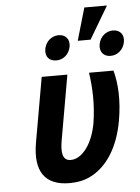

<svg xmlns="http://www.w3.org/2000/svg" viewBox="-58 -898 697 954"><g transform="rotate(-5 290.5 -421.5)"><path d="M250 10C289 10 324 3 354 -12C440 -54 498 -148 521 -276C539 -378 534 -461 516 -528H394C405 -453 409 -371 394 -276C386 -231 370 -188 349 -158C330 -131 302 -104 266 -104C222 -104 220 -151 229 -203L286 -528H158L101 -204C77 -65 126 10 250 10ZM399 -853 352 -691H416L512 -853ZM238 -603C272 -603 302 -627 309 -665C316 -702 294 -727 260 -727C226 -727 195 -703 188 -665C181 -626 203 -603 238 -603ZM508 -602C543 -602 573 -627 580 -665C587 -703 564 -727 530 -727C496 -727 466 -702 459 -665C452 -627 474 -602 508 -602Z"/></g></svg>

Font: Asimov
Style: NarIt
Weight: 500
Designer: Google
Version: Version 2.000980; 2014